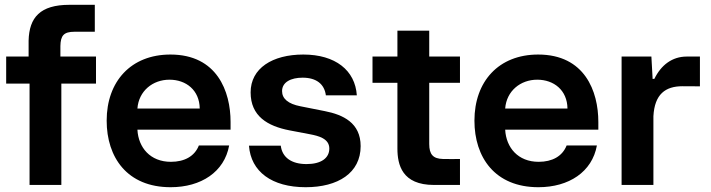

<svg xmlns="http://www.w3.org/2000/svg" viewBox="-20 -761 2927 790"><path d="M97.7 -593.8V-528.3H5.4V-417H101.6V0H232.4V-417H375V-528.3H228.5V-571.8C229.5 -614.3 241.7 -630.4 287.1 -630.4H370.1V-741.2H265.6C145.5 -741.2 100.1 -689.5 97.7 -593.8Z M682.1 9.3C807.6 9.3 903.3 -53.7 922.9 -162.6H798.3C780.8 -117.7 738.8 -95.2 683.1 -95.2C598.1 -95.2 549.3 -153.8 545.4 -227.5H928.7V-259.3C928.7 -385.3 873 -536.6 681.2 -536.6C518.6 -536.6 418.9 -425.8 418.9 -264.6C418.9 -113.8 502.9 9.3 682.1 9.3ZM545.4 -314.5C550.8 -386.7 608.4 -433.1 677.2 -433.1C745.6 -433.1 800.8 -390.1 801.8 -314.5Z M1237.8 9.3C1370.6 9.3 1463.9 -49.3 1463.9 -159.7C1463.9 -256.3 1390.6 -289.1 1316.9 -303.7L1216.3 -323.7C1165.5 -333.5 1140.6 -355 1140.6 -386.2C1140.6 -422.9 1176.8 -441.4 1225.1 -441.4C1281.7 -441.4 1314.9 -415 1320.8 -368.7H1448.2C1441.4 -471.7 1359.9 -536.6 1228 -536.6C1100.6 -536.6 1011.2 -480 1011.2 -380.9C1011.2 -283.2 1080.6 -242.2 1171.4 -224.6L1255.9 -208.5C1289.1 -202.1 1335 -191.4 1335 -149.9C1335 -110.4 1301.3 -85.9 1241.2 -85.9C1179.2 -85.9 1141.1 -113.3 1135.3 -161.6H1004.4C1012.2 -54.7 1098.6 9.3 1237.8 9.3Z M1765.6 0H1872.6V-106.9C1854 -106.4 1826.2 -106.4 1802.2 -106.9C1761.7 -107.9 1746.1 -126 1746.1 -168.5V-420.4H1872.6V-528.3H1746.1V-634.8H1615.2V-528.3H1512.7V-420.4H1615.2V-149.9C1615.2 -83 1634.3 0 1765.6 0Z M2195.3 9.3C2320.8 9.3 2416.5 -53.7 2436 -162.6H2311.5C2293.9 -117.7 2252 -95.2 2196.3 -95.2C2111.3 -95.2 2062.5 -153.8 2058.6 -227.5H2441.9V-259.3C2441.9 -385.3 2386.2 -536.6 2194.3 -536.6C2031.7 -536.6 1932.1 -425.8 1932.1 -264.6C1932.1 -113.8 2016.1 9.3 2195.3 9.3ZM2058.6 -314.5C2064 -386.7 2121.6 -433.1 2190.4 -433.1C2258.8 -433.1 2314 -390.1 2314.9 -314.5Z M2660.2 -528.3H2537.6V0H2668.5V-282.7C2673.3 -373.5 2717.8 -406.2 2788.1 -406.2C2814 -406.2 2836.9 -406.2 2859.9 -405.8V-528.3C2842.3 -528.8 2827.1 -528.3 2805.7 -528.3C2746.1 -528.3 2700.2 -493.7 2672.4 -436.5H2665V-441.4Z"/></svg>

Font: Faust Sans Bold
Style: Regular
Weight: 700
Designer: Andreas Faust
Version: Version 1.003;Glyphs 3.1.2 (3151)